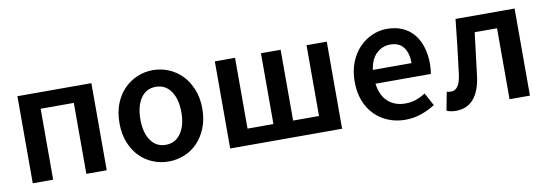

<svg xmlns="http://www.w3.org/2000/svg" viewBox="-45 -778 3040 1066"><g transform="rotate(-10 1474.5 -245.5)"><path d="M73 0V-491H490V0H375V-400H188V0Z M838 12Q792 12 750 -5Q708 -22 675.5 -55Q643 -88 624 -136Q605 -184 605 -245Q605 -306 624 -354Q643 -402 675.5 -435Q708 -468 750 -485.5Q792 -503 838 -503Q884 -503 926.5 -485.5Q969 -468 1001 -435Q1033 -402 1052.5 -354Q1072 -306 1072 -245Q1072 -184 1052.5 -136Q1033 -88 1001 -55Q969 -22 926.5 -5Q884 12 838 12ZM838 -82Q892 -82 923 -126.5Q954 -171 954 -245Q954 -320 923 -364.5Q892 -409 838 -409Q784 -409 753.5 -364.5Q723 -320 723 -245Q723 -171 753.5 -126.5Q784 -82 838 -82Z M1186 0V-491H1300V-92H1446V-491H1557V-92H1703V-491H1817V0Z M2173 12Q2122 12 2078 -5.5Q2034 -23 2001 -56Q1968 -89 1949.5 -136.5Q1931 -184 1931 -245Q1931 -305 1950 -353Q1969 -401 2000.5 -434Q2032 -467 2073 -485Q2114 -503 2157 -503Q2207 -503 2245 -486Q2283 -469 2308.5 -438Q2334 -407 2347 -364Q2360 -321 2360 -270Q2360 -253 2358.5 -238Q2357 -223 2355 -214H2043Q2051 -148 2089.5 -112.5Q2128 -77 2188 -77Q2220 -77 2247.5 -86.5Q2275 -96 2302 -113L2341 -41Q2306 -18 2263 -3Q2220 12 2173 12ZM2042 -292H2260Q2260 -349 2235.5 -381.5Q2211 -414 2160 -414Q2116 -414 2083 -383Q2050 -352 2042 -292Z M2457 12Q2428 12 2405 2L2425 -102Q2430 -100 2435.5 -99Q2441 -98 2449 -98Q2472 -98 2487 -118.5Q2502 -139 2508 -186Q2518 -263 2526.5 -338.5Q2535 -414 2543 -491H2876V0H2761V-400H2635Q2627 -339 2620 -277.5Q2613 -216 2605 -155Q2594 -73 2557 -30.5Q2520 12 2457 12Z"/></g></svg>

Font: CV Source Sans Light
Style: Bold
Weight: 600
Designer: Paul D. Hunt
Foundry: Adobe Systems Incorporated
Version: Version 3.001